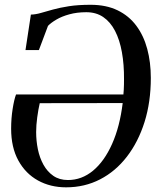

<svg xmlns="http://www.w3.org/2000/svg" viewBox="-20 -772 668 802"><path d="M86.5 -563 109 -711Q129 -711.5 151.2 -718Q173.5 -724.5 201.5 -732.2Q229.5 -740 267.8 -746Q306 -752 358.5 -752Q423.5 -752 471 -729Q518.5 -706 549.2 -664.8Q580 -623.5 595 -567.8Q610 -512 610 -446.5Q610 -346 583.8 -262.5Q557.5 -179 510 -117.5Q462.5 -56 398 -22.8Q333.5 10.5 256 10.5Q190.5 10.5 138.5 -18.2Q86.5 -47 56.5 -101.8Q26.5 -156.5 26.5 -234.5Q26.5 -277.5 32.8 -317Q39 -356.5 47 -377.5H495.5Q496.5 -387 497 -397.2Q497.5 -407.5 497.8 -418.5Q498 -429.5 498 -440.5Q498.5 -502.5 489.2 -554Q480 -605.5 460.5 -643Q441 -680.5 411.2 -700.8Q381.5 -721 340.5 -721Q301.5 -721 269.8 -712.2Q238 -703.5 215.5 -690.2Q193 -677 180.5 -664L142.5 -563ZM492.5 -341.5 146 -341Q140 -315 135.5 -282Q131 -249 131 -220.5Q131 -184 138.2 -148.5Q145.5 -113 161.5 -84Q177.5 -55 202.8 -37.5Q228 -20 264 -20Q321.5 -20 368.8 -59.2Q416 -98.5 448.2 -170.8Q480.5 -243 492.5 -341.5Z"/></svg>

Font: Merriweather 120pt
Style: Italic
Weight: 400
Italic angle: -7.8°
Version: Version 2.101